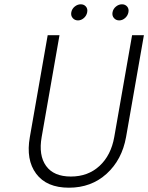

<svg xmlns="http://www.w3.org/2000/svg" viewBox="-20 -864 690 894"><path d="M202 -700H257L174 -226Q159 -141 194.5 -91.5Q230 -42 310 -42Q390 -42 443.5 -91.5Q497 -141 512 -226L595 -700H650L567 -226Q548 -120 476.5 -55Q405 10 301 10Q197 10 148.5 -55Q100 -120 119 -226ZM510.5 -780Q501 -791 504 -807Q507 -823 520 -833.5Q533 -844 548 -844Q563 -844 572 -833.5Q581 -823 578 -807Q575 -791 562.5 -780Q550 -769 535 -769Q520 -769 510.5 -780ZM318.5 -780Q309 -791 312 -807Q315 -823 328 -833.5Q341 -844 356 -844Q371 -844 380 -833.5Q389 -823 386 -807Q383 -791 370.5 -780Q358 -769 343 -769Q328 -769 318.5 -780Z"/></svg>

Font: Renner* Light
Style: Light Italic
Weight: 300
Italic angle: -10°
Version: Version 003.000 ; ttfautohint (v0.97) -l 8 -r 50 -G 200 -x 1